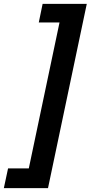

<svg xmlns="http://www.w3.org/2000/svg" viewBox="-84 -813 472 1000"><path d="M368 -793 166 167H-64L-42 64H66L226 -696H118L138 -793Z"/></svg>

Font: Mona Sans Condensed
Style: Bold Italic
Weight: 700
Width: 3
Italic angle: -11.7°
Designer: Deni Anggara
Foundry: GitHub
Version: Version 1.001; ttfautohint (v1.8.4.7-5d5b);gftools[0.9.31]